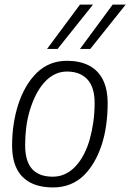

<svg xmlns="http://www.w3.org/2000/svg" viewBox="-20 -810 570 840"><path d="M213 10Q154 10 114 -10.5Q74 -31 53.5 -71.5Q33 -112 33 -174Q33 -223 40 -268.5Q47 -314 60.5 -355Q74 -396 94 -430.5Q114 -465 140.5 -491Q167 -517 200 -530.5Q233 -544 273 -544Q329 -544 369 -523.5Q409 -503 430 -461.5Q451 -420 451 -358Q451 -309 444.5 -262.5Q438 -216 424.5 -175Q411 -134 391 -100Q371 -66 345 -41Q319 -16 285.5 -3Q252 10 213 10ZM211 -37Q241 -37 266.5 -49.5Q292 -62 312 -84Q332 -106 347.5 -136Q363 -166 373 -202Q383 -238 388.5 -277.5Q394 -317 394 -359Q394 -429 362 -463Q330 -497 273 -497Q244 -497 219 -484.5Q194 -472 173.5 -449Q153 -426 137.5 -395.5Q122 -365 111 -329Q100 -293 95 -254.5Q90 -216 90 -176Q90 -104 120.5 -70.5Q151 -37 211 -37ZM330 -596 473 -790H530L375 -596ZM186 -596 330 -790H387L232 -596Z"/></svg>

Font: Georama ExtraCondensed Thin Light
Style: Italic
Weight: 300
Italic angle: -9°
Version: Version 1.001